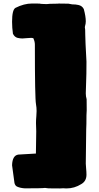

<svg xmlns="http://www.w3.org/2000/svg" viewBox="-20 -893 563 1094"><path d="M321.3 180.7Q301.3 180.7 283.4 180.4Q265.6 180.2 256.8 180.2L236.3 177.7Q221.2 180.2 122.1 180.2Q95.7 178.7 77.6 170.4Q66.4 165.5 62.5 149.9L48.8 48.8Q50.3 -7.3 84.5 -12.2L184.6 -18.1L186.5 -144.5L185.1 -191.9Q185.1 -210.9 187 -230.5Q188.5 -245.1 188.5 -260.3Q188.5 -280.3 185.1 -299.3Q178.7 -331.1 178.7 -636.7V-638.7Q178.7 -655.8 170.9 -672.4V-674.8Q164.1 -677.2 157.2 -677.2Q145.5 -677.2 134.3 -675.8Q118.7 -673.8 107.4 -673.8Q94.7 -673.8 80.1 -677.2Q63 -681.6 53.7 -700.7Q48.8 -734.9 48.8 -769Q48.8 -836.9 67.9 -848.1Q116.7 -873 162.6 -873Q183.6 -873 205.6 -872.6Q212.4 -870.6 220.2 -870.6Q231 -870.6 245.6 -869.6Q252 -871.6 307.6 -872.1Q312.5 -873 317.9 -873Q320.8 -873 322.8 -872.6Q361.8 -872.6 369.6 -872.1Q382.3 -870.1 391.1 -868.2Q411.6 -868.2 426.3 -864.7Q447.8 -860.4 457.5 -841.3Q468.8 -799.3 468.8 -771.5Q468.8 -757.8 464.4 -743.7L463.4 -737.8Q463.4 -734.4 464.4 -730.7Q465.3 -727.1 465.3 -723.1L465.8 -694.3Q465.8 -665.5 472.7 -542Q472.7 -463.4 470.7 -423.8Q468.8 -372.1 468.8 -360.8Q468.8 -343.8 473.6 -327.6Q474.1 -301.3 474.1 -265.1Q474.1 -250.5 472.7 -235.8Q472.7 -179.7 471.2 -155.8L468.8 39.1Q469.2 52.7 470.7 66.9Q472.7 85.4 472.7 103.5Q472.2 139.2 443.4 155.8Q404.3 180.7 358.4 180.7Q349.1 180.7 339.8 179.7Q330.6 180.7 321.3 180.7Z"/></svg>

Font: Kaph
Style: Regular
Weight: 400
Designer: GGBotNet
Foundry: f0n7.com
Version: 1.10